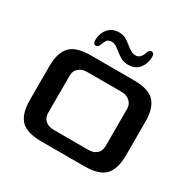

<svg xmlns="http://www.w3.org/2000/svg" viewBox="-171 -964 1140 1137"><g transform="rotate(30 398.5 -395.0)"><path d="M70 -179V-410Q70 -501 110 -544.5Q150 -588 253 -588H545Q646 -588 686.5 -544.5Q727 -501 727 -410V-179Q727 -87 686.5 -43.5Q646 0 545 0H253Q151 0 110.5 -43Q70 -86 70 -179ZM517 -96Q554 -96 574.5 -115Q595 -134 595 -167V-422Q595 -451 573.5 -471.5Q552 -492 517 -492H282Q246 -492 224 -473Q202 -454 202 -422V-167Q202 -134 223.5 -115Q245 -96 282 -96ZM378 -690Q358 -706 345.5 -713Q333 -720 318 -720Q296 -720 286.5 -707Q277 -694 269 -670Q266 -662 259.5 -657Q253 -652 247 -652Q239 -652 233.5 -659Q228 -666 228 -679Q228 -725 254.5 -757.5Q281 -790 328 -790Q355 -790 373.5 -780Q392 -770 415 -751Q435 -735 448.5 -727.5Q462 -720 480 -720Q514 -720 529 -770Q531 -779 537.5 -784Q544 -789 551 -789Q559 -789 564.5 -782Q570 -775 570 -761Q570 -716 544 -683Q518 -650 469 -650Q441 -650 421 -660.5Q401 -671 378 -690Z"/></g></svg>

Font: Gold
Style: Regular
Weight: 400
Designer: jaiki
Version: Version 1.000